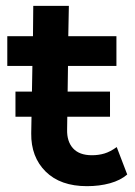

<svg xmlns="http://www.w3.org/2000/svg" viewBox="-20 -629 461 658"><path d="M278 9Q187 9 136.5 -41Q86 -91 87 -172L91 -403H5V-505H93L94 -609H216L214 -505H379V-403H213L210 -185Q209 -144 230.5 -120.5Q252 -97 295 -97Q318 -97 338 -103Q358 -109 380 -125L416 -31Q393 -11 357 -1Q321 9 278 9ZM33 -229V-315H357V-229Z"/></svg>

Font: Livvic SemiBold
Style: Regular
Weight: 600
Designer: Jacques Le Bailly, Baron von Fonthausen
Version: Version 1.001; ttfautohint (v1.8.2)